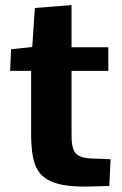

<svg xmlns="http://www.w3.org/2000/svg" viewBox="-20 -709 467 734"><path d="M305.5 4.5Q237.6 4.5 196.4 -7.9Q155.3 -20.2 134.2 -45.1Q113.2 -70 106.1 -107.8Q99 -145.6 99 -196.5V-438.1H18.8L22.4 -520.8L103.2 -529.3L113.3 -678.5L253.5 -689.5V-528.3H394.1V-438.1H253.5V-191.6Q253.5 -160.1 259.5 -141.1Q265.4 -122.1 282 -113.3Q298.6 -104.5 330.1 -103Q348.2 -102.5 366.4 -101.8Q384.6 -101 402.7 -100.2L397.9 1.9Q374.9 2.4 351.7 3.2Q328.5 3.9 305.5 4.5Z"/></svg>

Font: Comme
Style: Regular
Weight: 400
Designer: Vernon Adams
Foundry: Vernon Adams
Version: Version 1.000;gftools[0.9.27]